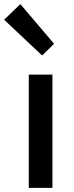

<svg xmlns="http://www.w3.org/2000/svg" viewBox="-53 -914 361 934"><path d="M87 0V-551H202V0ZM152 -644 -33 -818 46 -894 210 -701Z"/></svg>

Font: Noto Sans KR Thin Medium
Style: Regular
Weight: 500
Version: Version 2.004-H2;hotconv 1.0.118;makeotfexe 2.5.65603